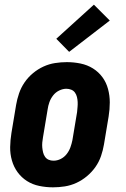

<svg xmlns="http://www.w3.org/2000/svg" viewBox="-20 -794 540 822"><path d="M207 8Q207 8 207 8Q207 8 207 8Q177 8 148 2Q119 -4 95.5 -19Q72 -34 55.5 -56.5Q39 -79 31 -107Q23 -135 23.5 -164.5Q24 -194 29 -225L49 -345Q53 -369 61.5 -394Q70 -419 85 -441Q100 -463 121 -480.5Q142 -498 166 -509Q190 -520 215.5 -524Q241 -528 266 -528Q266 -528 266 -528Q266 -528 266 -528Q296 -528 325 -522Q354 -516 378 -501Q402 -486 418.5 -463.5Q435 -441 442.5 -413Q450 -385 450 -355.5Q450 -326 445 -295L425 -175Q421 -151 412.5 -126Q404 -101 388.5 -79Q373 -57 352 -39.5Q331 -22 307 -11Q283 0 257.5 4Q232 8 207 8ZM209 -106Q225 -106 240 -113.5Q255 -121 265.5 -134.5Q276 -148 281.5 -163.5Q287 -179 290 -194L310 -314Q311 -325 312 -336Q313 -347 312.5 -357.5Q312 -368 309.5 -378.5Q307 -389 301 -397.5Q295 -406 285 -410Q275 -414 264 -414Q249 -414 233.5 -406.5Q218 -399 207.5 -385.5Q197 -372 191.5 -356.5Q186 -341 184 -326L164 -206Q162 -195 161 -184Q160 -173 161 -162.5Q162 -152 164.5 -141.5Q167 -131 173 -122.5Q179 -114 188.5 -110Q198 -106 209 -106ZM276 -572 221 -628 382 -774 450 -706Z"/></svg>

Font: Iosevka SS04 Heavy Oblique
Style: Regular
Weight: 900
Italic angle: -9°
Monospace: yes
Designer: Belleve Invis
Foundry: Belleve Invis
Version: Version 19.0.0; ttfautohint (v1.8.4)